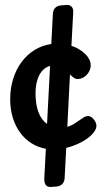

<svg xmlns="http://www.w3.org/2000/svg" viewBox="-20 -578 408 773"><path d="M192.9 -522Q194.3 -551.8 224.1 -556.2L249 -558.1Q261.7 -558.1 268.3 -551Q274.9 -543.9 274.9 -532.2L267.6 -393.6Q284.2 -388.2 298.3 -379.6Q312.5 -371.1 323 -360.8Q333.5 -350.6 339.4 -338.9Q345.2 -327.1 345.2 -314.9Q345.2 -304.2 340.8 -294.2Q336.4 -284.2 329.1 -276.6Q321.8 -269 312.5 -264.4Q303.2 -259.8 293 -259.8Q284.2 -259.8 276.9 -265.1Q269.5 -270.5 261.7 -278.3L251 -67.4Q266.1 -71.8 277.8 -79.1Q289.6 -86.4 299.3 -93.5Q309.1 -100.6 317.6 -105.7Q326.2 -110.8 335 -110.8Q340.8 -110.8 346.7 -107.2Q352.5 -103.5 357.2 -97.9Q361.8 -92.3 365 -85.4Q368.2 -78.6 368.2 -71.8Q368.2 -59.1 357.9 -45.7Q347.7 -32.2 330.8 -20Q314 -7.8 292 2Q270 11.7 246.6 17.6L240.2 139.2Q238.3 168.5 209 172.9L183.1 174.8Q170.4 174.8 164.3 166.5Q158.2 158.2 158.2 143.1L164.6 21Q132.3 15.1 106 -1.7Q79.6 -18.6 60.8 -44.4Q42 -70.3 31.5 -104.2Q21 -138.2 21 -178.2Q21 -222.7 33.2 -261.2Q45.4 -299.8 67.4 -329.1Q89.4 -358.4 119.6 -377Q149.9 -395.5 186.5 -400.9ZM123 -204.1Q123 -111.8 169.4 -79.1L181.6 -312.5Q167.5 -309.1 156.7 -299.6Q146 -290 138.4 -275.9Q130.9 -261.7 127 -243.4Q123 -225.1 123 -204.1Z"/></svg>

Font: Gochi Hand Cyrillic
Style: Regular
Weight: 400
Designer: Juan Pablo del Peral; Denis Ignatov
Foundry: Juan Pablo del Peral; Denis Ignatov
Version: Version 1.00 June 29, 2018, initial release